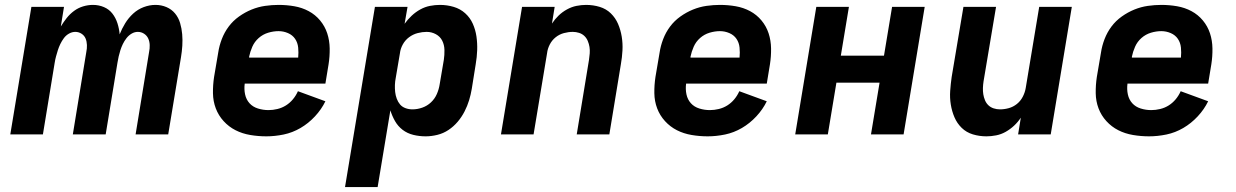

<svg xmlns="http://www.w3.org/2000/svg" viewBox="-20 -548 5040 783"><path d="M22 0 108 -520H241L228 -440Q239 -458 252 -474.5Q265 -491 282 -503.5Q299 -516 319 -522Q339 -528 359 -528Q383 -528 404 -519Q425 -510 438.5 -492.5Q452 -475 459 -453Q466 -431 468 -408Q477 -431 490.5 -453Q504 -475 523 -492.5Q542 -510 566 -519Q590 -528 614 -528Q638 -528 659 -519Q680 -510 694 -493Q708 -476 714.5 -454Q721 -432 723 -408.5Q725 -385 723.5 -361.5Q722 -338 718 -314L666 0H533L588 -336Q591 -350 590.5 -364.5Q590 -379 584.5 -391Q579 -403 567.5 -410.5Q556 -418 542 -418Q529 -418 517 -411Q505 -404 496 -392.5Q487 -381 481 -368.5Q475 -356 471 -343.5Q467 -331 464 -318Q461 -305 459 -292L411 0H277L332 -336Q335 -350 334.5 -364.5Q334 -379 329 -391Q324 -403 312.5 -410.5Q301 -418 287 -418Q274 -418 261.5 -411Q249 -404 240.5 -392.5Q232 -381 226 -368.5Q220 -356 216 -343.5Q212 -331 208.5 -318Q205 -305 203 -292L155 0Z M1066 8Q1033 8 1000.5 2.5Q968 -3 940.5 -17Q913 -31 892 -54Q871 -77 860 -106Q849 -135 848.5 -168Q848 -201 853 -234L870 -334Q874 -361 884.5 -388.5Q895 -416 912.5 -439.5Q930 -463 954.5 -480.5Q979 -498 1006 -509Q1033 -520 1061 -524Q1089 -528 1116 -528Q1149 -528 1180.5 -522.5Q1212 -517 1239 -502.5Q1266 -488 1285.5 -464.5Q1305 -441 1314.5 -412Q1324 -383 1324.5 -350.5Q1325 -318 1320 -286L1307 -207H978Q975 -184 979.5 -163Q984 -142 997.5 -127Q1011 -112 1032 -105.5Q1053 -99 1075 -99Q1093 -99 1111.5 -103.5Q1130 -108 1146 -118Q1162 -128 1174.5 -143Q1187 -158 1195 -176L1307 -135Q1291 -102 1264.5 -73.5Q1238 -45 1205.5 -26Q1173 -7 1137 0.5Q1101 8 1066 8ZM996 -313H1196Q1198 -334 1196 -354Q1194 -374 1183.5 -389.5Q1173 -405 1154.5 -413Q1136 -421 1116 -421Q1095 -421 1073.5 -414.5Q1052 -408 1035 -393Q1018 -378 1009 -357.5Q1000 -337 996 -317Z M1387 215 1509 -520H1642L1630 -451Q1643 -469 1659 -484Q1675 -499 1694 -509.5Q1713 -520 1733.5 -524Q1754 -528 1774 -528Q1803 -528 1830 -520Q1857 -512 1877 -494Q1897 -476 1908 -451.5Q1919 -427 1923 -399.5Q1927 -372 1926 -343.5Q1925 -315 1920 -286L1904 -186Q1900 -162 1893 -139Q1886 -116 1874.5 -93.5Q1863 -71 1846.5 -51.5Q1830 -32 1809 -18Q1788 -4 1763.5 2Q1739 8 1716 8Q1690 8 1665.5 2Q1641 -4 1622 -18.5Q1603 -33 1591 -54Q1579 -75 1572 -98L1520 215ZM1662 -102Q1682 -102 1702 -109Q1722 -116 1737.5 -130.5Q1753 -145 1761.5 -164.5Q1770 -184 1773 -204L1790 -304Q1793 -324 1792.5 -344.5Q1792 -365 1783.5 -382Q1775 -399 1757.5 -408.5Q1740 -418 1720 -418Q1702 -418 1683 -413Q1664 -408 1648 -396Q1632 -384 1622.5 -366.5Q1613 -349 1611 -331L1594 -231Q1591 -216 1590.5 -201.5Q1590 -187 1591.5 -173Q1593 -159 1598 -145.5Q1603 -132 1611.5 -122Q1620 -112 1633.5 -107Q1647 -102 1662 -102Z M2023 0 2109 -520H2242L2231 -452Q2243 -470 2258 -484.5Q2273 -499 2292 -509.5Q2311 -520 2331 -524Q2351 -528 2370 -528Q2399 -528 2425.5 -520Q2452 -512 2471 -493.5Q2490 -475 2500.5 -450.5Q2511 -426 2515.5 -398.5Q2520 -371 2518.5 -342.5Q2517 -314 2512 -286L2465 0H2332L2382 -304Q2384 -317 2385 -330.5Q2386 -344 2384 -356.5Q2382 -369 2377 -381Q2372 -393 2363 -401.5Q2354 -410 2341.5 -414Q2329 -418 2316 -418Q2298 -418 2279.5 -413Q2261 -408 2246 -396Q2231 -384 2222 -366.5Q2213 -349 2211 -331L2156 0Z M2866 8Q2833 8 2800.5 2.5Q2768 -3 2740.5 -17Q2713 -31 2692 -54Q2671 -77 2660 -106Q2649 -135 2648.5 -168Q2648 -201 2653 -234L2670 -334Q2674 -361 2684.5 -388.5Q2695 -416 2712.5 -439.5Q2730 -463 2754.5 -480.5Q2779 -498 2806 -509Q2833 -520 2861 -524Q2889 -528 2916 -528Q2949 -528 2980.5 -522.5Q3012 -517 3039 -502.5Q3066 -488 3085.5 -464.5Q3105 -441 3114.5 -412Q3124 -383 3124.5 -350.5Q3125 -318 3120 -286L3107 -207H2778Q2775 -184 2779.5 -163Q2784 -142 2797.5 -127Q2811 -112 2832 -105.5Q2853 -99 2875 -99Q2893 -99 2911.5 -103.5Q2930 -108 2946 -118Q2962 -128 2974.5 -143Q2987 -158 2995 -176L3107 -135Q3091 -102 3064.5 -73.5Q3038 -45 3005.5 -26Q2973 -7 2937 0.5Q2901 8 2866 8ZM2796 -313H2996Q2998 -334 2996 -354Q2994 -374 2983.5 -389.5Q2973 -405 2954.5 -413Q2936 -421 2916 -421Q2895 -421 2873.5 -414.5Q2852 -408 2835 -393Q2818 -378 2809 -357.5Q2800 -337 2796 -317Z M3223 0 3309 -520H3442L3409 -321H3585L3618 -520H3751L3665 0H3532L3567 -211H3391L3356 0Z M4003 8Q3974 8 3947.5 0Q3921 -8 3902 -26.5Q3883 -45 3872.5 -69.5Q3862 -94 3857.5 -121.5Q3853 -149 3855 -177.5Q3857 -206 3861 -234L3909 -520H4042L3991 -216Q3989 -203 3988.5 -189.5Q3988 -176 3990 -163.5Q3992 -151 3997 -139Q4002 -127 4011 -118.5Q4020 -110 4032.5 -106Q4045 -102 4058 -102Q4076 -102 4094 -107Q4112 -112 4127 -124Q4142 -136 4151 -153.5Q4160 -171 4163 -189L4218 -520H4351L4265 0H4132L4143 -68Q4131 -50 4115.5 -35.5Q4100 -21 4081.5 -10.5Q4063 0 4042.5 4Q4022 8 4003 8Z M4666 8Q4633 8 4600.5 2.5Q4568 -3 4540.5 -17Q4513 -31 4492 -54Q4471 -77 4460 -106Q4449 -135 4448.5 -168Q4448 -201 4453 -234L4470 -334Q4474 -361 4484.5 -388.5Q4495 -416 4512.5 -439.5Q4530 -463 4554.5 -480.5Q4579 -498 4606 -509Q4633 -520 4661 -524Q4689 -528 4716 -528Q4749 -528 4780.5 -522.5Q4812 -517 4839 -502.5Q4866 -488 4885.5 -464.5Q4905 -441 4914.5 -412Q4924 -383 4924.5 -350.5Q4925 -318 4920 -286L4907 -207H4578Q4575 -184 4579.5 -163Q4584 -142 4597.5 -127Q4611 -112 4632 -105.5Q4653 -99 4675 -99Q4693 -99 4711.5 -103.5Q4730 -108 4746 -118Q4762 -128 4774.5 -143Q4787 -158 4795 -176L4907 -135Q4891 -102 4864.5 -73.5Q4838 -45 4805.5 -26Q4773 -7 4737 0.5Q4701 8 4666 8ZM4596 -313H4796Q4798 -334 4796 -354Q4794 -374 4783.5 -389.5Q4773 -405 4754.5 -413Q4736 -421 4716 -421Q4695 -421 4673.5 -414.5Q4652 -408 4635 -393Q4618 -378 4609 -357.5Q4600 -337 4596 -317Z"/></svg>

Font: Iosevka Aile Extrabold
Style: Italic
Weight: 800
Italic angle: -9°
Designer: Belleve Invis
Foundry: Belleve Invis
Version: Version 31.1.0; ttfautohint (v1.8.4)